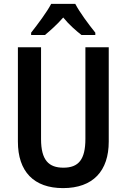

<svg xmlns="http://www.w3.org/2000/svg" viewBox="-20 -957 651 987"><path d="M367 -937H243C222 -896 173 -831 140 -789V-777H211C236 -798 273 -830 305 -867C335 -830 371 -799 399 -777H470V-789C434 -834 390 -893 367 -937ZM539 -229V-714H419V-243C419 -137 384 -95 306 -95C231 -95 191 -133 191 -242V-714H72V-229C72 -75 154 10 304 10C459 10 539 -79 539 -229Z"/></svg>

Font: Noto Sans Gurmukhi UI Condensed SemiBold
Style: Regular
Weight: 600
Width: 3
Designer: Jelle Bosma - Monotype Design Team
Foundry: Monotype Imaging Inc.
Version: Version 2.004